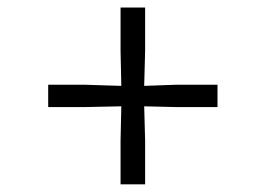

<svg xmlns="http://www.w3.org/2000/svg" viewBox="-20 -564 709 512"><path d="M301.5 -72.5V-189.5L303.5 -280.5L207 -278.5H108.5V-338H207L303.5 -335L301.5 -428.5V-544H367V-428.5L364.5 -335L448 -338H560V-278.5H448L364.5 -280.5L367 -189.5V-72.5Z"/></svg>

Font: Merriweather 60pt Light
Style: Regular
Weight: 300
Version: Version 2.100